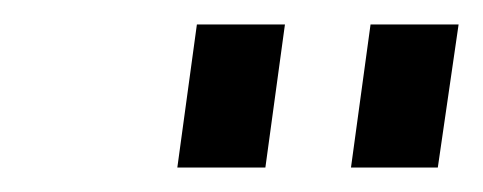

<svg xmlns="http://www.w3.org/2000/svg" viewBox="-20 -800 395 157"><path d="M125 -663H197L213 -780H141ZM267 -663H338L355 -780H283Z"/></svg>

Font: Mohave
Style: Italic
Weight: 400
Italic angle: -8°
Designer: Gumpita Rahayu
Foundry: Tokotype
Version: Version 2.002;PS 002.002;hotconv 1.0.88;makeotf.lib2.5.64775